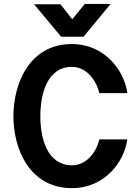

<svg xmlns="http://www.w3.org/2000/svg" viewBox="-20 -951 680 985"><path d="M547.4 -930.7H415L350.6 -852.1L290 -929.2H154.8L293.5 -762.7H408.7ZM489.3 -473.1H633.3C618.7 -585.9 519 -725.1 349.1 -725.1C129.9 -725.1 48.8 -521 48.8 -354.5C48.8 -189.9 129.9 14.2 349.1 14.2C518.6 14.2 618.7 -122.6 632.8 -235.8H489.3C476.1 -174.3 426.3 -103 349.1 -103C225.1 -103 187 -235.8 187 -354.5C187 -475.1 225.1 -607.9 349.1 -607.9C426.3 -607.9 476.1 -534.7 489.3 -473.1Z"/></svg>

Font: Tuffy
Style: Bold
Weight: 700
Designer: Thatcher Ulrich, Karoly Barta, Michael Everson
Version: Version 001.270